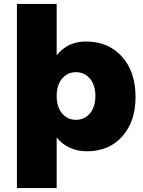

<svg xmlns="http://www.w3.org/2000/svg" viewBox="-20 -762 728 976"><path d="M417 -551Q531 -551 600 -474Q669 -397 669 -269Q669 -144 601.5 -68.5Q534 7 422 7Q326 7 268 -63V194H66V-742H268V-481Q324 -551 417 -551ZM366 -153Q411 -153 438 -186.5Q465 -220 465 -274Q465 -328 438 -361.5Q411 -395 366 -395Q322 -395 295 -361.5Q268 -328 268 -274Q268 -220 295 -186.5Q322 -153 366 -153Z"/></svg>

Font: Montserrat Extra Bold
Style: Regular
Weight: 800
Designer: Julieta Ulanovsky
Foundry: Julieta Ulanovsky
Version: Version 3.001;PS 003.001;hotconv 1.0.70;makeotf.lib2.5.58329